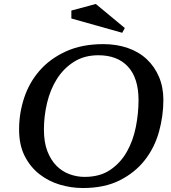

<svg xmlns="http://www.w3.org/2000/svg" viewBox="-20 -934 860 966"><path d="M76 -283C76 -231 85.3 -186.5 104 -149.5C122.7 -112.5 147.3 -82 178 -58C208.7 -34 243 -16.3 281 -5C319 6.3 357.7 12 397 12C469.7 12 531.7 -1 583 -27C634.3 -53 676.3 -87 709 -129C741.7 -171 765.3 -218.5 780 -271.5C794.7 -324.5 802 -377.7 802 -431C802 -473.7 794.7 -512.3 780 -547C765.3 -581.7 744.8 -611.3 718.5 -636C692.2 -660.7 660.3 -679.5 623 -692.5C585.7 -705.5 544.7 -712 500 -712C428 -712 365.3 -699.8 312 -675.5C258.7 -651.2 214.5 -619 179.5 -579C144.5 -539 118.5 -493.2 101.5 -441.5C84.5 -389.8 76 -337 76 -283ZM201 -282C201 -327.3 206.3 -372.3 217 -417C227.7 -461.7 244.2 -501.7 266.5 -537C288.8 -572.3 317.3 -601 352 -623C386.7 -645 427.7 -656 475 -656C539 -656 588.7 -636.8 624 -598.5C659.3 -560.2 677 -504 677 -430C677 -386 672.5 -341.2 663.5 -295.5C654.5 -249.8 639.5 -208.3 618.5 -171C597.5 -133.7 569.7 -103.2 535 -79.5C500.3 -55.8 457 -44 405 -44C379.7 -44 354.7 -48.5 330 -57.5C305.3 -66.5 283.5 -80.5 264.5 -99.5C245.5 -118.5 230.2 -143 218.5 -173C206.8 -203 201 -239.3 201 -282ZM608 -793 462 -914 339 -881V-841L595 -769Z"/></svg>

Font: PT Serif Caption
Style: Italic
Weight: 400
Italic angle: -12°
Designer: A.Korolkova, O.Umpeleva, V.Yefimov
Foundry: ParaType Ltd
Version: Version 1.000W OFL